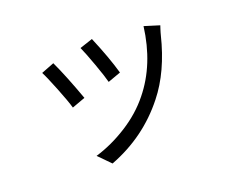

<svg xmlns="http://www.w3.org/2000/svg" viewBox="-105 -736 1186 981"><g transform="rotate(-20 488.5 -245.0)"><path d="M471.7 -561.5Q522.5 -441.4 547.9 -351.6L477.5 -326.2Q469.7 -357.4 443.4 -430.7Q417 -503.9 401.4 -538.1ZM173.8 -485.4 244.1 -512.7Q283.2 -429.7 333 -292L260.7 -265.6Q250 -303.7 218.8 -381.8Q187.5 -460 173.8 -485.4ZM290 7.8Q378.9 -18.6 464.4 -72.8Q549.8 -127 607.4 -199.2Q716.8 -334 742.2 -533.2L824.2 -507.8Q821.3 -499 818.4 -490.2Q815.4 -481.4 813 -472.7Q810.5 -463.9 809.6 -460Q764.6 -276.4 670.9 -159.2Q545.9 -1 353.5 72.3Z"/></g></svg>

Font: Min Sans
Style: Regular
Weight: 400
Designer: Jinseong-Kim, NotoSansCJK, Nunito
Foundry: Jinseong-Kim
Version: Version 1.400;Glyphs 3.1.2 (3151)